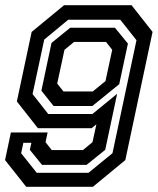

<svg xmlns="http://www.w3.org/2000/svg" viewBox="-32 -720 608 740"><path d="M475 -700 556 -597 451 -103 326 0H69L-12.5 -103L10 -209.5H151.5L143.5 -172L167.5 -141.5H287.5L324.5 -172L339.5 -241L321 -226H114L33 -329L90 -597L215 -700ZM411 -613 461 -552 427.5 -395.5 324 -311.5H174.5L127.5 -370.5L166.5 -554.5L238.5 -613ZM376.5 -558.5H253.5L216.5 -528L188.5 -398L212.5 -367.5H325.5L374.5 -407.5L400.5 -528ZM431.5 -644H231L138.5 -567.5L93.5 -357.5L154 -280.5H324L419.5 -358.5L373.5 -142.5L301.5 -84.5H130L83 -142.5L89 -169.5H58L49.5 -129.5L109.5 -54H309L401.5 -129.5L494 -565Z"/></svg>

Font: Tourney SemiBold
Style: Italic
Weight: 600
Italic angle: -12°
Version: Version 1.015